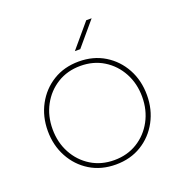

<svg xmlns="http://www.w3.org/2000/svg" viewBox="-128 -813 893 939"><g transform="rotate(-20 318.0 -343.5)"><path d="M318 13Q242 13 184 -22.5Q126 -58 93 -119Q60 -180 60 -255Q60 -330 93 -391Q126 -452 184 -487.5Q242 -523 318 -523Q394 -523 452 -487.5Q510 -452 543 -391.5Q576 -331 576 -255Q576 -180 543 -119Q510 -58 452 -22.5Q394 13 318 13ZM318 -10Q386 -10 438.5 -42.5Q491 -75 521 -130.5Q551 -186 551 -255Q551 -324 521 -379.5Q491 -435 438.5 -467.5Q386 -500 318 -500Q250 -500 197.5 -467.5Q145 -435 115 -379.5Q85 -324 85 -255Q85 -186 115 -130.5Q145 -75 197.5 -42.5Q250 -10 318 -10ZM318 -577 422 -700H450L346 -577Z"/></g></svg>

Font: MuseoModerno SemiBold Thin
Style: Regular
Weight: 250
Version: Version 1.001